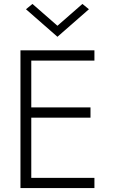

<svg xmlns="http://www.w3.org/2000/svg" viewBox="-20 -956 574 976"><path d="M113 0H460V-52H113ZM113 -648H460V-700H113ZM113 -358H440V-410H113ZM84 -700V0H139V-700ZM112 -909 272 -769 432 -909 399 -936 272 -825 145 -936Z"/></svg>

Font: NM-font
Style: Light
Weight: 500
Designer: ""
Foundry: ""
Version: ""